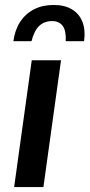

<svg xmlns="http://www.w3.org/2000/svg" viewBox="-20 -754 361 774"><path d="M37 0 108 -511H226L155 0ZM34 -588Q40 -633 61 -665.5Q82 -698 116.5 -716Q151 -734 196 -734Q241 -734 270.5 -716Q300 -698 312.5 -665.5Q325 -633 319 -588H245Q247 -631 232.5 -650Q218 -669 190 -669Q159 -669 138.5 -650Q118 -631 107 -588Z"/></svg>

Font: Chivo Medium Medium
Style: Italic
Weight: 500
Italic angle: -8.05°
Version: Version 2.002